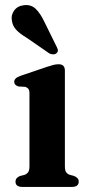

<svg xmlns="http://www.w3.org/2000/svg" viewBox="-20 -736 357 756"><path d="M235.5 -458V-81.5Q235.5 -66 240 -58.8Q244.5 -51.5 253.5 -48L271.5 -43Q290 -36 290 -21Q290 0 263 0H68Q41 0 41 -21Q41 -35.5 58.5 -43L78 -48Q87 -52 91.5 -59Q96 -66 96 -81.5V-368Q96 -381 91.8 -386.2Q87.5 -391.5 79.5 -394L53 -395.5Q36 -400.5 36 -414Q36 -428.5 59.5 -437L164 -472.5Q180.5 -478 190.5 -480.5Q200.5 -483 211 -483Q235.5 -483 235.5 -458ZM155 -649.5 202.5 -553Q206.5 -546 207.8 -539.2Q209 -532.5 203 -527Q198 -522 189.8 -522Q181.5 -522 174.5 -525.5L85.5 -587Q59 -602.5 44 -618.5Q29 -634.5 26.5 -657Q23 -676.5 35.8 -694.5Q48.5 -712.5 74 -715.5Q102.5 -719 121 -700.8Q139.5 -682.5 155 -649.5Z"/></svg>

Font: Fraunces 9pt SemiBold
Style: Regular
Weight: 600
Version: Version 1.000;[b76b70a41]